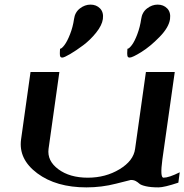

<svg xmlns="http://www.w3.org/2000/svg" viewBox="-20 -812 799 832"><path d="M737.3 -500 683.6 -121.1Q672.9 -42 688.5 -42Q711.9 -42 758.8 -65.4L752.9 -20.5Q691.4 0 667 0Q633.8 0 612.3 -4.9Q590.8 -9.8 584 -16.1Q577.1 -22.5 568.4 -27.3Q559.6 -32.2 546.9 -32.2Q544.9 -32.2 482.9 -16.1Q420.9 0 354.5 0Q223.6 0 141.6 -61Q59.6 -122.1 71.3 -208L112.3 -500H237.3L190.4 -167Q183.6 -115.2 232.9 -78.6Q282.2 -42 360.4 -42Q437.5 -42 498 -78.6Q558.6 -115.2 565.4 -167L612.3 -500ZM591.8 -729.5Q595.7 -758.8 617.2 -775.4Q638.7 -792 663.1 -792Q688.5 -792 704.6 -775.4Q720.7 -758.8 716.8 -729.5Q711.9 -693.4 671.4 -651.9Q630.9 -610.4 592.3 -586.4Q553.7 -562.5 542 -562.5Q537.1 -562.5 534.7 -564.9Q532.2 -567.4 531.7 -572.8Q531.2 -578.1 531.2 -581.5Q531.2 -585 531.7 -591.8Q532.2 -598.6 532.2 -600.6Q539.1 -600.6 551.3 -616.7Q563.5 -632.8 575.2 -664.1Q586.9 -695.3 591.8 -729.5ZM300.8 -729.5Q304.7 -758.8 326.2 -775.4Q347.7 -792 372.1 -792Q397.5 -792 413.6 -775.4Q429.7 -758.8 425.8 -729.5Q421.9 -702.1 396.5 -670.4Q371.1 -638.7 340.3 -615.7Q309.6 -592.8 283.7 -577.6Q257.8 -562.5 250 -562.5Q245.1 -562.5 242.7 -564.9Q240.2 -567.4 239.7 -572.8Q239.3 -578.1 239.3 -581.5Q239.3 -585 239.7 -591.8Q240.2 -598.6 240.2 -600.6Q247.1 -600.6 259.3 -616.7Q271.5 -632.8 283.7 -664.1Q295.9 -695.3 300.8 -729.5Z"/></svg>

Font: okolaks
Style: BoldItalic
Weight: 600
Width: 8
Italic angle: -8°
Version: Version 000.6.0